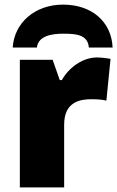

<svg xmlns="http://www.w3.org/2000/svg" viewBox="-20 -812 509 832"><path d="M253 -792C132 -792 42 -714 35 -606H140C145 -658 209 -666 253 -666C307 -666 361 -663 365 -606H468C463 -718 378 -792 253 -792ZM400 -563C338 -563 278 -519 248 -465H239L208 -553H66V0H258V-272C258 -372 329 -382 376 -382C412 -382 428 -379 441 -376L459 -557C448 -559 422 -563 400 -563Z"/></svg>

Font: Noto Sans UI Black
Style: Regular
Weight: 900
Designer: Monotype Design Team
Foundry: Monotype Imaging Inc.
Version: Version 1.901